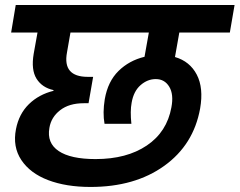

<svg xmlns="http://www.w3.org/2000/svg" viewBox="-20 -760 945 757"><path d="M23.9 -631.8 42 -740.2H904.8L886.2 -631.8H687L669.9 -535.2Q728.5 -518.1 755.9 -465.6Q783.2 -413.1 769 -332Q743.2 -189 627.4 -106Q511.7 -22.9 336.9 -22.9Q240.7 -22.9 169.9 -49.8Q99.1 -76.7 64.2 -128.9Q29.3 -181.2 43 -251Q54.7 -311 94 -349.4Q133.3 -387.7 190.9 -401.9V-404.8Q146 -414.6 124 -449.7Q102.1 -484.9 112.8 -547.9L127.9 -631.8ZM356.9 -132.8Q479.5 -132.8 558.8 -186.3Q638.2 -239.7 655.8 -336.9Q665.5 -388.2 647.2 -418.2Q628.9 -448.2 594.2 -448.2Q561.5 -448.2 534.2 -424.3Q506.8 -400.4 499 -355Q492.7 -321.8 498 -272H392.1Q384.3 -314.9 393.1 -369.1Q405.3 -439 447.3 -480.2Q489.3 -521.5 549.8 -536.1L566.9 -631.8H257.8L244.1 -553.2Q226.1 -457 326.2 -457H347.2L329.1 -353H310.1Q252.4 -353 217 -325.4Q181.6 -297.9 174.8 -255.9Q164.1 -196.3 211.2 -164.6Q258.3 -132.8 356.9 -132.8Z"/></svg>

Font: SVN-Poppins SemiBold
Style: Italic
Weight: 600
Italic angle: -10°
Designer: Ninad Kale (Devanagari), Jonny Pinhorn (Latin)
Foundry: Indian Type Foundry
Version: Version 3.002 2017